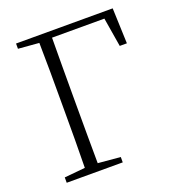

<svg xmlns="http://www.w3.org/2000/svg" viewBox="-131 -830 864 937"><g transform="rotate(-20 301.0 -361.5)"><path d="M502.9 -689.9H231Q230.5 -616.7 230.2 -541.5Q230 -466.3 230 -390.1V-332Q230 -258.3 230.2 -184.8Q230.5 -111.3 231 -38.1L347.2 -27.8V0H56.2V-27.8L164.1 -38.1Q165.5 -110.8 165.8 -184.6Q166 -258.3 166 -332V-390.1Q166 -464.8 165.8 -539.1Q165.5 -613.3 164.1 -687L56.2 -695.8V-723.1H558.1L564.9 -539.1H527.8Z"/></g></svg>

Font: Source Han Serif CN ExtraLight
Style: Regular
Weight: 250
Designer: Ryoko NISHIZUKA  (kana & ideographs); Frank Grießhammer (Latin, Greek & Cyrillic); Wenlong ZHANG  (bopomofo); Sandoll Co
Foundry: Adobe Systems Incorporated
Version: Version 1.001;PS 1.001;hotconv 16.6.54;makeotf.lib2.5.65590